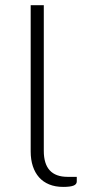

<svg xmlns="http://www.w3.org/2000/svg" viewBox="-20 -728 336 754"><path d="M100.5 -707.5H152V-135.5Q152 -33.5 245.5 -33.5H281.5V-15.5Q281.5 -4 268.5 1Q255.5 6 228 6Q197 6 173.2 -3.8Q149.5 -13.5 133.5 -31.5Q117.5 -49.5 109 -75.2Q100.5 -101 100.5 -133Z"/></svg>

Font: Lato 2
Style: Regular
Weight: 300
Designer: Lukasz Dziedzic with Adam Twardoch and Botio Nikoltchev
Foundry: tyPoland Lukasz Dziedzic
Version: Version 2.015; 2015-08-06; http://www.latofonts.com/